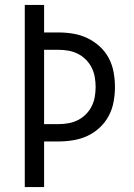

<svg xmlns="http://www.w3.org/2000/svg" viewBox="-20 -755 540 775"><path d="M80 0V-735H158V-624H216Q246 -624 276 -619Q306 -614 333 -601Q360 -588 382.5 -567.5Q405 -547 419 -520.5Q433 -494 438.5 -464Q444 -434 444 -404Q444 -374 438.5 -344Q433 -314 419 -287.5Q405 -261 382.5 -240Q360 -219 333 -206.5Q306 -194 276 -189Q246 -184 216 -184H158V0ZM158 -254H216Q236 -254 256 -257.5Q276 -261 294 -270Q312 -279 326.5 -293.5Q341 -308 350 -326Q359 -344 362.5 -364Q366 -384 366 -404Q366 -424 362.5 -444Q359 -464 350 -482Q341 -500 326.5 -514.5Q312 -529 294 -538Q276 -547 256 -550.5Q236 -554 216 -554H158Z"/></svg>

Font: Moesevka
Style: Regular
Weight: 400
Monospace: yes
Designer: Belleve Invis
Foundry: Belleve Invis
Version: Version 32.5.0; ttfautohint (v1.8.4)